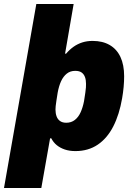

<svg xmlns="http://www.w3.org/2000/svg" viewBox="-50 -745 662 962"><path d="M-30 197 132 -725H319L276 -476H281Q299 -497 319 -511Q339 -525 362.5 -532.5Q386 -540 414 -540Q464 -540 499.5 -519.5Q535 -499 553.5 -459.5Q572 -420 572 -363Q572 -337 569.5 -309.5Q567 -282 562 -253Q548 -171 517.5 -111.5Q487 -52 439.5 -20Q392 12 328 12Q298 12 274.5 4Q251 -4 234 -18Q217 -32 207 -52H201L157 197ZM282 -130Q307 -130 325 -144Q343 -158 354 -182.5Q365 -207 371 -238Q375 -265 377.5 -280.5Q380 -296 380.5 -306.5Q381 -317 381 -325Q381 -345 375.5 -359.5Q370 -374 358.5 -382Q347 -390 327 -390Q302 -390 284.5 -376Q267 -362 256 -338Q245 -314 239 -281Q235 -256 232.5 -239.5Q230 -223 229 -213.5Q228 -204 228 -196Q228 -177 233.5 -162Q239 -147 251 -138.5Q263 -130 282 -130Z"/></svg>

Font: Archivo SemiCondensed Black
Style: Italic
Weight: 900
Width: 4
Italic angle: -10°
Designer: Hector Gatti
Foundry: Omnibus-Type
Version: Version 2.001